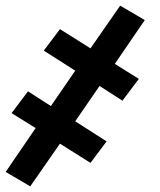

<svg xmlns="http://www.w3.org/2000/svg" viewBox="-47 -492 567 679"><path d="M60 167 -27 116 79 -39 -6 -92 52 -169 133 -117 219 -242 108 -313 165 -389 273 -321 378 -472 465 -421 359 -266 444 -213 386 -136 305 -188 219 -63 330 8 273 84 165 16Z"/></svg>

Font: Iosevka Curly Extrabold
Style: Italic
Weight: 800
Italic angle: -9°
Monospace: yes
Designer: Belleve Invis
Foundry: Belleve Invis
Version: Version 22.1.2; ttfautohint (v1.8.4)